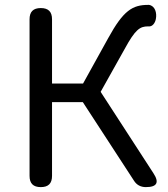

<svg xmlns="http://www.w3.org/2000/svg" viewBox="-20 -766 688 786"><path d="M101 -366V-46C101 -15 116 0 147 0C178 0 193 -15 193 -46V-348H319L528 -27C539 -9 556 0 577 0C623 0 633 -19 608 -57L392 -390L490 -565C534 -646 553 -658 586 -658C587 -658 587 -658 588 -658C604 -656 615 -672 618 -688C623 -713 615 -742 590 -746C589 -746 588 -746 587 -746C522 -746 485 -723 423 -610L320 -424H256H193V-687C193 -718 178 -733 147 -733C116 -733 101 -718 101 -687Z"/></svg>

Font: GenSenRounded2 TW R
Style: Regular
Weight: 400
Version: Version 2.100;PS 2.1;hotconv 16.6.51;makeotf.lib2.5.65220 DE